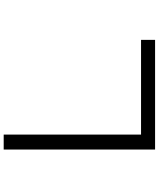

<svg xmlns="http://www.w3.org/2000/svg" viewBox="70 -880 860 1040"><g transform="rotate(90 500.0 -360.0)"><path d="M196 -694V-770H790V50H709V-694Z"/></g></svg>

Font: Noto Sans JP Thin
Style: Regular
Weight: 400
Version: Version 2.004-H2;hotconv 1.0.118;makeotfexe 2.5.65603